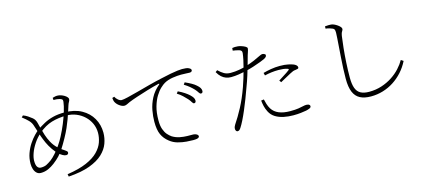

<svg xmlns="http://www.w3.org/2000/svg" viewBox="-61 -1298 4121 1862"><g transform="rotate(-15 2000.0 -367.5)"><path d="M446 2Q565 -16 641 -49Q717 -82 759.5 -125.5Q802 -169 818.5 -216.5Q835 -264 835 -310Q835 -360 815.5 -403.5Q796 -447 761 -480Q726 -513 680.5 -532Q635 -551 583 -551Q502 -551 433 -530.5Q364 -510 299 -454Q257 -418 227 -372.5Q197 -327 181.5 -283.5Q166 -240 166 -207Q166 -164 179 -145.5Q192 -127 214 -127Q248 -127 270 -138Q292 -149 320 -169Q345 -188 373 -219.5Q401 -251 427.5 -289.5Q454 -328 474 -367Q503 -422 527 -480.5Q551 -539 567.5 -593Q584 -647 589 -688Q591 -705 583.5 -711.5Q576 -718 562 -722Q548 -726 533 -727.5Q518 -729 500 -729L498 -751Q505 -753 518.5 -756.5Q532 -760 544 -760Q563 -760 581.5 -754Q600 -748 615.5 -738.5Q631 -729 640 -718.5Q649 -708 649 -700Q649 -686 641 -673.5Q633 -661 627 -642Q618 -614 607.5 -581.5Q597 -549 583.5 -512Q570 -475 551.5 -433Q533 -391 507 -344Q476 -288 452 -251Q428 -214 402 -186.5Q376 -159 338 -130Q309 -108 274.5 -92.5Q240 -77 200 -77Q175 -77 158 -93Q141 -109 133 -134.5Q125 -160 125 -188Q125 -243 142.5 -292Q160 -341 186.5 -380.5Q213 -420 240 -448Q267 -476 285 -489Q323 -515 363.5 -537Q404 -559 454.5 -572Q505 -585 572 -585Q672 -585 742 -546Q812 -507 849 -442Q886 -377 886 -298Q886 -244 866.5 -190.5Q847 -137 798.5 -91Q750 -45 665.5 -13.5Q581 18 451 27ZM482 -180Q465 -180 446 -191.5Q427 -203 416 -213Q388 -237 362 -275Q336 -313 319 -350Q302 -388 289.5 -423Q277 -458 268 -489Q259 -520 250 -544Q241 -570 219 -593Q197 -616 159 -645L175 -661Q186 -657 198.5 -651Q211 -645 221 -638Q237 -628 260.5 -609Q284 -590 293 -557Q299 -535 308 -499Q317 -463 330 -423.5Q343 -384 362 -349Q385 -306 418 -276Q451 -246 480 -229Q491 -222 498 -215.5Q505 -209 505 -201Q505 -191 498.5 -185.5Q492 -180 482 -180Z M1810 -345Q1800 -345 1790.5 -362Q1781 -379 1764 -398Q1747 -416 1725 -437.5Q1703 -459 1671 -479L1686 -498Q1722 -481 1749 -463Q1776 -445 1793 -429Q1812 -411 1820.5 -397Q1829 -383 1829 -368Q1829 -357 1824 -351Q1819 -345 1810 -345ZM1708 -2Q1683 -2 1642 -5Q1601 -8 1557 -20Q1513 -32 1478 -60Q1433 -95 1411.5 -142.5Q1390 -190 1390 -271Q1390 -325 1401 -385Q1412 -445 1442 -503Q1472 -561 1528 -608Q1533 -612 1531.5 -615Q1530 -618 1521 -616Q1467 -603 1405.5 -584.5Q1344 -566 1291.5 -548.5Q1239 -531 1208 -518Q1194 -512 1179.5 -504.5Q1165 -497 1151 -497Q1139 -497 1125.5 -503Q1112 -509 1099.5 -518.5Q1087 -528 1078 -539Q1069 -550 1064 -561Q1060 -570 1059 -579.5Q1058 -589 1056 -600L1077 -607Q1086 -588 1104.5 -572.5Q1123 -557 1139 -557Q1157 -557 1202 -567.5Q1247 -578 1307.5 -594.5Q1368 -611 1434 -628.5Q1500 -646 1560 -659Q1620 -673 1663 -681Q1706 -689 1735 -692.5Q1764 -696 1781 -696Q1800 -696 1818.5 -694Q1837 -692 1846 -687Q1861 -680 1865.5 -674Q1870 -668 1870 -661Q1870 -654 1863.5 -648.5Q1857 -643 1844 -643Q1831 -643 1810 -644.5Q1789 -646 1758 -646Q1721 -646 1672.5 -638.5Q1624 -631 1587 -610Q1569 -600 1542.5 -575.5Q1516 -551 1491 -510.5Q1466 -470 1449 -411.5Q1432 -353 1432 -273Q1432 -220 1444.5 -185Q1457 -150 1476 -128Q1495 -106 1516 -92Q1551 -71 1589.5 -63.5Q1628 -56 1663.5 -55.5Q1699 -55 1721 -55Q1731 -55 1742.5 -51.5Q1754 -48 1762.5 -41.5Q1771 -35 1771 -25Q1771 -18 1764.5 -12.5Q1758 -7 1744.5 -4.5Q1731 -2 1708 -2ZM1899 -419Q1888 -419 1878.5 -435Q1869 -451 1852 -470Q1833 -490 1812 -507.5Q1791 -525 1759 -545L1773 -565Q1809 -549 1836.5 -533.5Q1864 -518 1880 -503Q1900 -486 1909 -471.5Q1918 -457 1918 -441Q1918 -430 1913 -424.5Q1908 -419 1899 -419Z M2146 26Q2138 26 2132.5 17.5Q2127 9 2127 -2Q2127 -9 2128 -14.5Q2129 -20 2132 -26.5Q2135 -33 2140 -42Q2182 -104 2225 -184.5Q2268 -265 2307 -374Q2321 -414 2334.5 -458Q2348 -502 2359.5 -545.5Q2371 -589 2379 -626.5Q2387 -664 2390 -691Q2392 -707 2386.5 -715Q2381 -723 2367 -728Q2351 -733 2334 -736Q2317 -739 2303 -741L2305 -767Q2319 -769 2331.5 -770Q2344 -771 2361 -769Q2374 -768 2395 -761.5Q2416 -755 2433 -745.5Q2450 -736 2450 -725Q2450 -718 2447 -707.5Q2444 -697 2440 -685Q2436 -673 2432 -661Q2423 -628 2409 -578Q2395 -528 2377.5 -472Q2360 -416 2340 -364Q2321 -310 2300 -256Q2279 -202 2258 -152.5Q2237 -103 2217 -63Q2197 -23 2180 3Q2171 16 2164 21Q2157 26 2146 26ZM2710 17Q2660 17 2614 7.5Q2568 -2 2532 -24Q2496 -46 2476 -85Q2460 -116 2453.5 -145Q2447 -174 2444 -202L2472 -206Q2477 -183 2485 -157Q2493 -131 2507 -108Q2532 -68 2578 -49Q2624 -30 2690 -30Q2743 -30 2773.5 -35Q2804 -40 2822.5 -44.5Q2841 -49 2857 -49Q2866 -49 2874 -46.5Q2882 -44 2887 -39Q2892 -34 2892 -26Q2892 -13 2875.5 -6Q2859 1 2840 5Q2818 9 2784.5 13Q2751 17 2710 17ZM2222 -497Q2196 -497 2172 -505.5Q2148 -514 2127 -533Q2106 -552 2089 -583L2108 -597Q2137 -569 2164 -553.5Q2191 -538 2229 -538Q2274 -538 2315.5 -545.5Q2357 -553 2389 -563Q2437 -578 2475.5 -594.5Q2514 -611 2541 -625Q2551 -630 2558 -632.5Q2565 -635 2571 -635Q2578 -635 2585 -632.5Q2592 -630 2597 -626Q2602 -622 2602 -617Q2602 -606 2595.5 -599Q2589 -592 2572 -583Q2562 -578 2529.5 -565.5Q2497 -553 2455 -539.5Q2413 -526 2373 -517Q2342 -510 2301 -503.5Q2260 -497 2222 -497ZM2664 -344Q2682 -356 2705.5 -370.5Q2729 -385 2749 -398.5Q2769 -412 2776 -418Q2788 -428 2772 -433Q2753 -440 2729.5 -442.5Q2706 -445 2683 -445Q2646 -445 2610.5 -440.5Q2575 -436 2543 -428L2536 -455Q2571 -465 2615 -472.5Q2659 -480 2704 -480Q2754 -480 2788.5 -472.5Q2823 -465 2842 -457Q2857 -450 2866 -441Q2875 -432 2875 -421Q2875 -410 2865 -407.5Q2855 -405 2843 -403Q2829 -402 2817.5 -398Q2806 -394 2786 -383Q2767 -373 2735.5 -355.5Q2704 -338 2678 -324Z M3485 35Q3419 35 3376 12.5Q3333 -10 3312 -60Q3291 -110 3291 -192Q3291 -240 3293.5 -296Q3296 -352 3300 -408Q3304 -464 3307.5 -513.5Q3311 -563 3313.5 -599Q3316 -635 3316 -650Q3316 -674 3311 -683Q3306 -692 3293 -697Q3282 -702 3263.5 -707.5Q3245 -713 3228 -714V-737Q3248 -739 3262.5 -739.5Q3277 -740 3288 -739Q3303 -738 3319.5 -730.5Q3336 -723 3351 -712.5Q3366 -702 3375.5 -691Q3385 -680 3385 -671Q3385 -662 3380.5 -655.5Q3376 -649 3371 -638.5Q3366 -628 3362 -605Q3355 -558 3348 -489.5Q3341 -421 3336.5 -344Q3332 -267 3332 -195Q3332 -129 3346.5 -89Q3361 -49 3393.5 -31Q3426 -13 3479 -13Q3547 -13 3606 -32.5Q3665 -52 3713 -83.5Q3761 -115 3796.5 -154Q3832 -193 3854 -232L3878 -216Q3849 -158 3807.5 -112Q3766 -66 3715 -33Q3664 0 3605.5 17.5Q3547 35 3485 35Z"/></g></svg>

Font: Noto Serif SC ExtraLight
Style: Regular
Weight: 200
Designer: Ryoko NISHIZUKA 西塚涼子 (kana & ideographs); Frank Grießhammer (Latin, Greek & Cyrillic); Wenlong ZHANG 张文龙 (bopomofo); San
Foundry: Adobe
Version: Version 2.002-H1;hotconv 1.1.0;makeotfexe 2.6.0